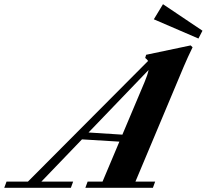

<svg xmlns="http://www.w3.org/2000/svg" viewBox="-93 -892 981 912"><path d="M849.6 -709 637.7 -800.3 681.2 -872.1 868.7 -746.1ZM-72.8 0 -62 -29.3H39.6L610.4 -602.5Q606 -609.9 596.7 -616.7L601.1 -631.8L812.5 -676.3L821.8 -667.5Q798.8 -620.6 779.8 -575.7L550.3 -29.3H644L633.3 0H312.5L323.2 -29.3H394L474.1 -219.2L296.4 -230L103.5 -29.3H254.4L243.7 0ZM593.8 -502.4Q607.9 -535.6 612.8 -559.6L327.6 -262.7L488.3 -252.4Z"/></svg>

Font: Elstob ExtraBold
Style: Italic
Weight: 800
Italic angle: -20°
Designer: Peter S. Baker
Version: Version 1.015